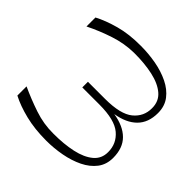

<svg xmlns="http://www.w3.org/2000/svg" viewBox="-118 -721 924 924"><g transform="rotate(-45 344.5 -259.0)"><path d="M548.3 -528.4H609.4Q633.2 -483.7 650.6 -420.6Q668 -357.6 667.6 -277Q667.6 -224.8 658.4 -173.8Q649.1 -122.9 628.9 -81.3Q608.7 -39.8 576.2 -14.9Q543.7 9.9 497.2 9.9Q431.8 9.9 394 -27.9Q356.2 -65.7 344.8 -135.7Q333.8 -65.7 296.3 -27.9Q258.9 9.9 191.8 9.9Q146.7 9.9 114.5 -14.7Q82.4 -39.4 62.1 -81Q41.9 -122.5 32.3 -173.5Q22.7 -224.4 22.7 -277Q22.7 -355.5 38.4 -418.9Q54 -482.2 78.1 -528.4H140.6Q113.3 -469.5 91.8 -405.7Q70.3 -342 71 -277Q70.7 -205.3 83.1 -148.6Q95.5 -92 122.9 -59.3Q150.2 -26.6 194.6 -27Q251.8 -26.6 289.2 -70.3Q326.7 -114 326.7 -218.8V-335.2H365.1V-218.8Q365.1 -114 401.1 -70.3Q437.1 -26.6 492.9 -27Q539.8 -26.6 567.8 -59.1Q595.9 -91.6 608.5 -148.3Q621.1 -204.9 620.7 -277Q619.7 -342 598.7 -405.5Q577.8 -469.1 548.3 -528.4Z"/></g></svg>

Font: Inter UI Thin
Style: Regular
Weight: 100
Designer: Rasmus Andersson
Foundry: rsms
Version: 3.2;8d6f07862